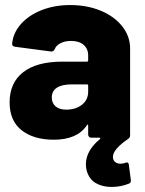

<svg xmlns="http://www.w3.org/2000/svg" viewBox="-20 -545 574 760"><path d="M475 100Q479 98 482 98Q489 98 490 107L498 168V171Q498 179 490 182Q458 195 421 195Q386 195 359.5 180Q333 165 323 130Q320 118 320 105Q320 52 375 6Q377 5 377 3Q377 3 376.5 1.5Q376 0 373 0H341Q336 0 332.5 -3.5Q329 -7 329 -12V-47Q329 -51 328 -51.5Q327 -52 327 -52Q325 -52 323 -48Q285 8 193 8Q113 8 65.5 -29.5Q18 -67 18 -140Q18 -217 71.5 -259Q125 -301 227 -301H324Q329 -301 329 -306V-325Q329 -352 311 -367.5Q293 -383 261 -383Q237 -383 219.5 -374Q202 -365 197 -351Q192 -341 184 -341Q184 -341 183 -341L39 -360Q28 -362 28 -371Q28 -371 28 -372Q32 -415 63 -450Q94 -485 145 -505Q196 -525 258 -525Q325 -525 379 -502.5Q433 -480 464 -440.5Q495 -401 495 -353V-9Q495 0 487 5Q427 46 427 76Q427 89 435.5 96Q444 103 457 103Q466 103 475 100ZM242 -111Q280 -111 304.5 -130.5Q329 -150 329 -182V-206Q329 -211 324 -211H264Q226 -211 205.5 -198Q185 -185 185 -159Q185 -137 200 -124Q215 -111 242 -111Z"/></svg>

Font: LinhAnh ExtBd
Style: Regular
Weight: 800
Designer: Jeremy Tribby
Foundry: Tribby Type
Version: Version 1.408